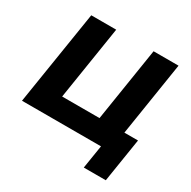

<svg xmlns="http://www.w3.org/2000/svg" viewBox="-190 -888 1239 1246"><g transform="rotate(30 429.5 -265.0)"><path d="M596 175 624 0H32L144 -705H331L244 -154H524L611 -705H798L711 -153H813L761 175Z"/></g></svg>

Font: Nunito Sans 10pt Black
Style: Italic
Weight: 900
Italic angle: -9°
Designer: Vernon Adams
Foundry: Vernon Adams
Version: Version 3.101;gftools[0.9.27]